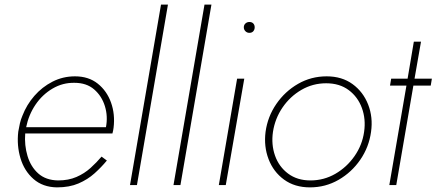

<svg xmlns="http://www.w3.org/2000/svg" viewBox="-20 -800 1887 830"><path d="M93 -250Q104 -304 133.5 -347.5Q163 -391 207 -417Q251 -443 302 -442Q354 -442 387 -413.5Q420 -385 433.5 -341Q447 -297 438 -250ZM89 -223H466Q468 -229 469 -235.5Q470 -242 471 -248Q478 -306 460 -356.5Q442 -407 402.5 -438.5Q363 -470 304 -470Q252 -470 207 -447Q162 -424 128.5 -385.5Q95 -347 77 -300Q70 -284 66 -266.5Q62 -249 59 -231Q52 -171 68.5 -116Q85 -61 125 -26Q165 9 226 10Q280 10 319.5 -7Q359 -24 388.5 -50.5Q418 -77 442 -106L419 -123Q398 -98 371.5 -74Q345 -50 310.5 -35Q276 -20 231 -20Q178 -21 145.5 -50Q113 -79 99 -125.5Q85 -172 89 -223Z M676 -780 542 0H572L706 -780Z M864 -780 730 0H760L894 -780Z M1034 -682Q1034 -672 1041 -665Q1048 -658 1058 -658Q1069 -658 1075 -665Q1081 -672 1081 -682Q1081 -692 1075 -698.5Q1069 -705 1058 -705Q1048 -705 1041 -698.5Q1034 -692 1034 -682ZM1005 -460 926 0H956L1036 -460Z M1128 -230Q1120 -167 1141 -112Q1162 -57 1208 -23.5Q1254 10 1320 10Q1387 10 1443.5 -22.5Q1500 -55 1537.5 -109.5Q1575 -164 1584 -230Q1593 -293 1571.5 -348Q1550 -403 1504 -436.5Q1458 -470 1392 -470Q1325 -470 1268.5 -437.5Q1212 -405 1174.5 -350.5Q1137 -296 1128 -230ZM1160 -230Q1169 -288 1201.5 -335.5Q1234 -383 1283 -411.5Q1332 -440 1390 -440Q1448 -440 1487.5 -410.5Q1527 -381 1544.5 -333Q1562 -285 1554 -230Q1546 -173 1512.5 -125Q1479 -77 1429.5 -48.5Q1380 -20 1322 -20Q1265 -20 1225.5 -49.5Q1186 -79 1169 -127Q1152 -175 1160 -230Z M1769 -620 1742 -460H1671L1666 -430H1737L1663 0H1693L1767 -430H1842L1847 -460H1772L1800 -620Z"/></svg>

Font: Jost* 200 Thin Italic
Style: Italic
Weight: 200
Italic angle: -10°
Version: Version 3.200; ttfautohint (v0.97) -l 8 -r 50 -G 200 -x 14 -